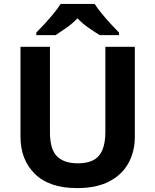

<svg xmlns="http://www.w3.org/2000/svg" viewBox="-20 -954 796 984"><path d="M671 -252Q671 -178 638.5 -118.5Q606 -59 540.5 -24.5Q475 10 375 10Q233 10 159 -62.5Q85 -135 85 -254V-714H236V-277Q236 -189 272 -153Q308 -117 379 -117Q429 -117 460 -134Q491 -151 505.5 -187Q520 -223 520 -278V-714H671ZM465 -934Q479 -912 501.5 -884.5Q524 -857 548 -831Q572 -805 590 -787V-774H491Q465 -790 434 -811.5Q403 -833 377 -860Q351 -833 321 -812Q291 -791 265 -774H166V-787Q185 -806 208.5 -831.5Q232 -857 254.5 -884.5Q277 -912 291 -934Z"/></svg>

Font: Noto Sans Thai
Style: Bold
Weight: 700
Designer: Monotype Design Team
Foundry: Monotype Imaging Inc.
Version: Version 2.001